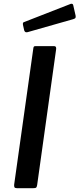

<svg xmlns="http://www.w3.org/2000/svg" viewBox="-20 -983 415 1003"><path d="M263 -742Q276 -742 273 -724L174 -16Q172 -5 168.5 -2.5Q165 0 154 0H68Q58 0 55.5 -5Q53 -10 54 -19L154 -730Q155 -738 157.5 -740Q160 -742 166 -742ZM363 -954 375 -901Q376 -895 374.5 -890.5Q373 -886 363 -883L124 -815Q116 -813 111.5 -816.5Q107 -820 106 -826L100 -853Q98 -865 104 -867L350 -963Q354 -964 358 -962.5Q362 -961 363 -954Z"/></svg>

Font: Libre Franklin Thin Medium
Style: Italic
Weight: 500
Italic angle: -8°
Version: Version 3.000